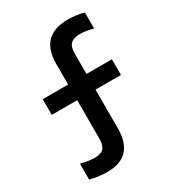

<svg xmlns="http://www.w3.org/2000/svg" viewBox="-210 -888 1019 1125"><g transform="rotate(-30 300.0 -325.0)"><path d="M181 120Q154 120 124 116Q94 112 66 105V-3Q93 4 116.5 7.5Q140 11 160 11Q202 11 220 -9Q238 -29 238 -75V-333H66V-439H238V-579Q238 -674 285 -722Q332 -770 426 -770Q452 -770 480.5 -766.5Q509 -763 534 -755V-647Q510 -654 487.5 -657.5Q465 -661 447 -661Q402 -661 382 -641.5Q362 -622 362 -575V-439H534V-333H362V-71Q362 24 317 72Q272 120 181 120Z"/></g></svg>

Font: M PLUS Code Latin Expanded SemiBold
Style: Regular
Weight: 600
Width: 7
Designer: Coji Morishita
Foundry: UNDERFOREST DESIGN
Version: Version 1.002; ttfautohint (v1.8.3)